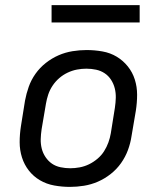

<svg xmlns="http://www.w3.org/2000/svg" viewBox="-20 -724 640 752"><path d="M254 8Q223 8 192.5 2.5Q162 -3 136.5 -18Q111 -33 93 -56Q75 -79 66 -107.5Q57 -136 57 -167Q57 -198 62 -230L78 -330Q83 -357 92.5 -384Q102 -411 119 -435Q136 -459 159.5 -477.5Q183 -496 209.5 -507.5Q236 -519 264 -523.5Q292 -528 319 -528Q351 -528 381.5 -522.5Q412 -517 437 -502Q462 -487 480.5 -464Q499 -441 508 -412.5Q517 -384 517 -353Q517 -322 512 -290L495 -190Q491 -163 481 -136Q471 -109 454 -85Q437 -61 413.5 -42.5Q390 -24 363.5 -12.5Q337 -1 309 3.5Q281 8 254 8ZM255 -65Q273 -65 292 -68.5Q311 -72 328.5 -80.5Q346 -89 361.5 -102Q377 -115 387.5 -131.5Q398 -148 404.5 -166Q411 -184 414 -202L430 -302Q433 -322 433.5 -341Q434 -360 429.5 -378Q425 -396 415 -411.5Q405 -427 390 -437Q375 -447 356.5 -451Q338 -455 318 -455Q300 -455 281.5 -451.5Q263 -448 245 -439.5Q227 -431 212 -418Q197 -405 186 -388.5Q175 -372 169 -354Q163 -336 160 -318L143 -218Q140 -198 139.5 -179Q139 -160 143.5 -142Q148 -124 158.5 -108.5Q169 -93 183.5 -83Q198 -73 217 -69Q236 -65 255 -65ZM182 -636V-704H527V-636Z"/></svg>

Font: Iosevka SS04 Extended
Style: Italic
Weight: 400
Width: 7
Italic angle: -9°
Monospace: yes
Designer: Belleve Invis
Foundry: Belleve Invis
Version: Version 19.0.0; ttfautohint (v1.8.4)